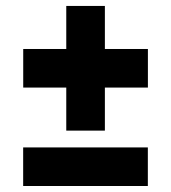

<svg xmlns="http://www.w3.org/2000/svg" viewBox="-20 -620 570 640"><path d="M57.4 -456.7H473V-328.1H57.4ZM200.9 -184.6V-600.2H329.6V-184.6ZM57.2 -128.6H472.8V0H57.2ZM57.4 -456.7H473V-328.1H57.4ZM57.2 -128.6H472.8V0H57.2Z"/></svg>

Font: Changa
Style: Regular
Weight: 400
Designer: Eduardo Rodriguez Tunni
Foundry: Eduardo Rodriguez Tunni
Version: Version 3.003